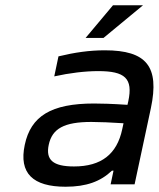

<svg xmlns="http://www.w3.org/2000/svg" viewBox="-20 -700 603 729"><path d="M378 -509C320 -509 264 -501 202 -486L186 -410C245 -423 303 -430 353 -430C454 -430 486 -403 467 -315L464 -302C404 -306 362 -307 337 -307C174 -307 97 -259 74 -150C51 -42 105 9 229 9C308 9 362 -11 405 -52H411L400 0H491L553 -290C586 -447 537 -509 378 -509ZM165 -150C178 -212 224 -237 327 -237C356 -237 405 -235 449 -232L444 -209C424 -115 365 -68 261 -68C181 -68 153 -93 165 -150ZM305 -556H373L523 -680H409Z"/></svg>

Font: LT Wave Text Italic
Style: Regular
Weight: 400
Designer: Daniel Lyons
Version: Version 2.5 (Glyphs App)